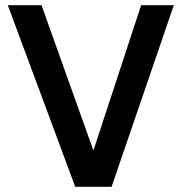

<svg xmlns="http://www.w3.org/2000/svg" viewBox="-20 -720 700 740"><path d="M10 -700H140L340 -140L524 -700H650L410 0H270Z"/></svg>

Font: PT Root UI Web Bold
Style: Regular
Weight: 700
Designer: Vitaly Kuzmin
Foundry: ParaType Ltd.
Version: Version 1.000W